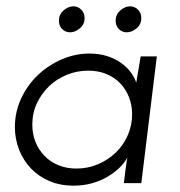

<svg xmlns="http://www.w3.org/2000/svg" viewBox="-20 -578 567 606"><path d="M27 -177Q27 -224 46.5 -266.5Q66 -309 99 -340.5Q132 -372 174.5 -390.5Q217 -409 263 -409Q293 -409 318 -401Q343 -393 362 -379.5Q381 -366 393 -349.5Q405 -333 410 -317L424 -400H475L426 0H371L376 -41Q378 -52 379 -62Q380 -72 382 -81Q373 -64 357 -48.5Q341 -33 319 -20Q297 -7 270 0.5Q243 8 212 8Q170 8 136 -6.5Q102 -21 78 -46Q54 -71 40.5 -105Q27 -139 27 -177ZM82 -185Q82 -155 92 -130Q102 -105 120.5 -86Q139 -67 164.5 -56.5Q190 -46 221 -46Q257 -46 289 -59.5Q321 -73 345 -96Q369 -119 383 -150.5Q397 -182 397 -217Q397 -246 387 -271.5Q377 -297 359 -315.5Q341 -334 315.5 -344.5Q290 -355 259 -355Q223 -355 191 -342Q159 -329 135 -306Q111 -283 96.5 -252Q82 -221 82 -185ZM345 -513Q345 -532 359.5 -545Q374 -558 391 -558Q405 -558 415.5 -547.5Q426 -537 426 -521Q426 -501 411 -488.5Q396 -476 380 -476Q366 -476 355.5 -486Q345 -496 345 -513ZM166 -513Q166 -532 180.5 -545Q195 -558 212 -558Q226 -558 236.5 -547.5Q247 -537 247 -521Q247 -501 232 -488.5Q217 -476 201 -476Q187 -476 176.5 -486Q166 -496 166 -513Z"/></svg>

Font: Josefin Sans
Style: Italic
Weight: 400
Italic angle: -7.5°
Designer: Santiago Orozco
Foundry: Typemade